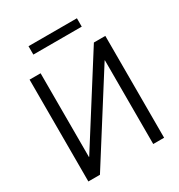

<svg xmlns="http://www.w3.org/2000/svg" viewBox="-209 -1052 1111 1192"><g transform="rotate(-30 346.5 -456.5)"><path d="M173 -853V-913H520V-853ZM618 0H540V-600H538L158 0H75V-730H154V-130H156L536 -730H618Z"/></g></svg>

Font: Mplus 1p
Style: Regular
Weight: 400
Version: Version 1.061